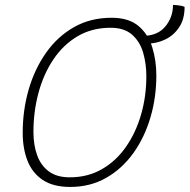

<svg xmlns="http://www.w3.org/2000/svg" viewBox="-20 -732 768 778"><path d="M264.5 25.5Q195.5 25.5 153.2 -2.8Q111 -31 91.5 -80.5Q72 -130 72 -194Q72 -285.5 96.2 -369.2Q120.5 -453 166.8 -518.5Q213 -584 279.8 -622Q346.5 -660 432 -660Q501.5 -660 541 -626.8Q580.5 -593.5 597 -540.2Q613.5 -487 613.5 -426Q613.5 -337 589.5 -255.8Q565.5 -174.5 520 -111.2Q474.5 -48 410 -11.2Q345.5 25.5 264.5 25.5ZM262.5 -13.5Q336 -13.5 393.5 -46.8Q451 -80 491 -137.8Q531 -195.5 552 -269Q573 -342.5 573 -423.5Q573 -474 560 -518.8Q547 -563.5 515.2 -591.5Q483.5 -619.5 428 -619.5Q352.5 -619.5 294.2 -585Q236 -550.5 196 -490.8Q156 -431 135.8 -355.2Q115.5 -279.5 115.5 -197Q115.5 -144.5 130.5 -103Q145.5 -61.5 177.8 -37.5Q210 -13.5 262.5 -13.5ZM577 -555.5 557.5 -586.5Q618 -586.5 649.5 -624.2Q681 -662 681 -712Q689 -712 698.2 -711Q707.5 -710 715.8 -708.2Q724 -706.5 728 -704Q728 -654.5 706 -621.5Q684 -588.5 649.5 -572Q615 -555.5 577 -555.5Z"/></svg>

Font: Grandstander Thin
Style: Italic
Weight: 100
Italic angle: -15°
Designer: Tyler Finck
Foundry: Etcetera Type Co
Version: Version 1.200